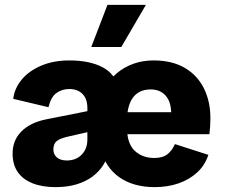

<svg xmlns="http://www.w3.org/2000/svg" viewBox="-20 -758 922 788"><path d="M208.3 10Q153.4 10 113.6 -5.8Q73.7 -21.6 52.7 -52.1Q31.7 -82.6 31.7 -127.6Q31.7 -182.6 68.2 -218.9Q104.7 -255.1 169 -268.1L338.6 -301.8V-314.8Q338.6 -352 318.7 -372.3Q298.9 -392.6 264.4 -392.6Q234.5 -392.6 211.8 -376.4Q189.1 -360.2 178.9 -318L34.3 -352.4Q39.9 -397 70.3 -432.8Q100.8 -468.5 150.8 -489.2Q200.8 -510 264.6 -510Q346.9 -510 399.7 -482.7Q452.5 -455.4 464.7 -398.9L410.5 -397Q430.1 -433 460.1 -458Q490.1 -483 528.1 -496.5Q566.1 -510 609.8 -510Q686 -510 737.9 -479.7Q789.9 -449.4 816.7 -395.7Q843.5 -342.1 843.5 -273.1Q843.5 -256.1 842.5 -239.5Q841.5 -222.9 839.5 -207.1H502.8Q508.8 -157.6 539.3 -133.6Q569.8 -109.6 612.8 -109.6Q648 -109.6 667.3 -125.1Q686.7 -140.5 697.8 -166.6L835.2 -122.4Q821.1 -79.2 788.6 -49.7Q756.2 -20.3 711.8 -5.1Q667.4 10 614.8 10Q528.3 10 470.6 -29.9Q413 -69.9 391.9 -148.1L428.4 -141.9Q421.8 -109.6 404.7 -82.1Q387.7 -54.6 360.4 -33.9Q333 -13.3 294.7 -1.6Q256.4 10 208.3 10ZM254.4 -99.4Q271.2 -99.4 286.2 -104.6Q301.2 -109.8 313.3 -121.4Q325.4 -133 332 -149Q338.6 -164.9 338.6 -185.8V-215.5L257.4 -197Q226.1 -189.9 212.6 -178.8Q199.1 -167.6 199.1 -144.2Q199.1 -124.6 213.3 -112Q227.5 -99.4 254.4 -99.4ZM503.5 -297.6H682.6Q681.6 -327.2 671.5 -347.9Q661.4 -368.5 642.8 -379.8Q624.1 -391 598.9 -391Q558.9 -391 534.7 -367.8Q510.6 -344.6 503.5 -297.6ZM421 -738H578.8L477.8 -565H354.6Z"/></svg>

Font: Work Sans
Style: Regular
Weight: 400
Designer: Wei Huang
Foundry: Wei Huang
Version: Version 2.006; ttfautohint (v1.8.1.43-b0c9)